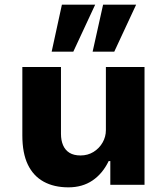

<svg xmlns="http://www.w3.org/2000/svg" viewBox="-20 -794 718 825"><path d="M274 11Q212 11 167.5 -13.5Q123 -38 99.5 -87Q76 -136 76 -212V-506H242V-219Q242 -191 251 -170Q260 -149 278.5 -137.5Q297 -126 326 -126Q357 -126 381.5 -141Q406 -156 420.5 -181Q435 -206 435 -235V-506H601V0H454V-102H447Q421 -48 377.5 -18.5Q334 11 274 11ZM378 -572 423 -774H565L471 -572ZM202 -572 246 -774H389L295 -572Z"/></svg>

Font: Nunito Sans 6pt ExtraBold
Style: Regular
Weight: 800
Version: Version 3.101;gftools[0.9.27]